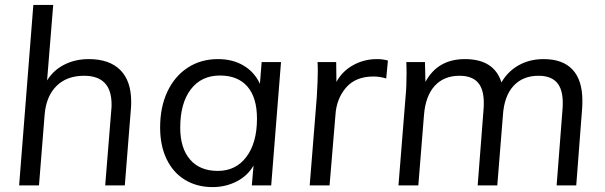

<svg xmlns="http://www.w3.org/2000/svg" viewBox="-20 -756 2466 783"><path d="M515 -341Q515 -323 514 -314L489 0H409L434 -309Q435 -316 435 -330Q435 -447 323 -447Q252 -447 210 -405Q168 -363 162 -288L139 0H58L116 -736H197L172 -428Q198 -470 242.5 -492.5Q287 -515 342 -515Q426 -515 470.5 -470.5Q515 -426 515 -341Z M1126 -503 1086 0H1007L1014 -81Q990 -39 945 -16Q900 7 847 7Q783 7 734.5 -22.5Q686 -52 659.5 -107Q633 -162 633 -236Q633 -319 662.5 -382Q692 -445 745.5 -480Q799 -515 869 -515Q929 -515 973.5 -488.5Q1018 -462 1040 -414L1047 -503ZM1028 -272Q1028 -358 989 -403Q950 -448 877 -448Q801 -448 758 -391.5Q715 -335 715 -235Q715 -152 755 -105.5Q795 -59 868 -59Q942 -59 985 -116.5Q1028 -174 1028 -272Z M1562 -509 1555 -436Q1529 -444 1503 -444Q1430 -444 1391 -398.5Q1352 -353 1348 -287L1324 0H1243L1272 -362Q1276 -430 1276 -464Q1276 -490 1275 -503H1351L1352 -422Q1376 -466 1420.5 -490.5Q1465 -515 1517 -515Q1543 -515 1562 -509Z M2355 -346Q2355 -325 2354 -314L2330 0H2250L2274 -310Q2275 -319 2275 -337Q2275 -393 2250.5 -420Q2226 -447 2176 -447Q2112 -447 2074 -405.5Q2036 -364 2031 -286L2008 0H1928L1952 -310Q1953 -319 1953 -337Q1953 -393 1928.5 -420Q1904 -447 1854 -447Q1790 -447 1752.5 -405.5Q1715 -364 1709 -286L1686 0H1605L1634 -362Q1638 -402 1638 -456Q1638 -487 1637 -503H1713L1715 -422Q1765 -515 1876 -515Q1995 -515 2025 -420Q2051 -465 2095.5 -490Q2140 -515 2197 -515Q2275 -515 2315 -472Q2355 -429 2355 -346Z"/></svg>

Font: Muli
Style: Italic
Weight: 400
Italic angle: -4.541°
Designer: Vernon Adams
Foundry: Vernon Adams
Version: Version 2.001